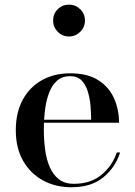

<svg xmlns="http://www.w3.org/2000/svg" viewBox="-20 -778 567 808"><path d="M280 10Q214 10 161.2 -18.5Q108.5 -47 77.5 -100.8Q46.5 -154.5 46.5 -230Q46.5 -305.5 76.2 -359.2Q106 -413 157.5 -441.2Q209 -469.5 275.5 -469.5Q349 -469.5 394.2 -440.2Q439.5 -411 460.2 -363.5Q481 -316 481 -261.5H114V-274H363.5Q363.5 -302 360.8 -333.8Q358 -365.5 349.2 -393.8Q340.5 -422 323 -439.8Q305.5 -457.5 275.5 -457.5Q242 -457.5 220.5 -438.8Q199 -420 186.8 -388Q174.5 -356 169.5 -316Q164.5 -276 164.5 -233Q164.5 -188.5 170 -147.5Q175.5 -106.5 189.5 -74.5Q203.5 -42.5 228 -23.5Q252.5 -4.5 291 -4.5Q361.5 -4.5 407.2 -42.5Q453 -80.5 471.5 -136.5H485.5Q466 -74 415.2 -32Q364.5 10 280 10ZM270.5 -624.5Q242.5 -624.5 223 -644.2Q203.5 -664 203.5 -691.5Q203.5 -719.5 223 -739Q242.5 -758.5 270.5 -758.5Q298 -758.5 317.8 -739Q337.5 -719.5 337.5 -691.5Q337.5 -664 317.8 -644.2Q298 -624.5 270.5 -624.5Z"/></svg>

Font: Bodoni Moda 18pt Medium
Style: Regular
Weight: 500
Designer: Owen Earl
Foundry: indestructible type
Version: Version 2.004